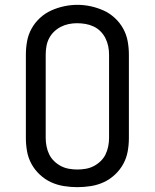

<svg xmlns="http://www.w3.org/2000/svg" viewBox="-20 -766 640 794"><path d="M300 8Q272 8 244 3.5Q216 -1 191 -12.5Q166 -24 145 -43.5Q124 -63 110.5 -87.5Q97 -112 92 -139.5Q87 -167 87 -195V-540Q87 -568 92 -595.5Q97 -623 110.5 -647.5Q124 -672 145 -691.5Q166 -711 191.5 -722.5Q217 -734 244.5 -740Q272 -746 300 -746Q328 -746 355.5 -740Q383 -734 408.5 -722.5Q434 -711 455 -691.5Q476 -672 489.5 -647.5Q503 -623 508 -595.5Q513 -568 513 -540V-195Q513 -167 508 -139.5Q503 -112 489.5 -87.5Q476 -63 455 -43.5Q434 -24 409 -12.5Q384 -1 356 3.5Q328 8 300 8ZM300 -65Q317 -65 334.5 -68Q352 -71 367.5 -79Q383 -87 396 -99.5Q409 -112 416.5 -127.5Q424 -143 427.5 -160.5Q431 -178 431 -195V-540Q431 -558 427.5 -575Q424 -592 416 -608Q408 -624 395.5 -636.5Q383 -649 367 -656.5Q351 -664 333.5 -667Q316 -670 298 -670Q281 -670 264 -666.5Q247 -663 231.5 -655Q216 -647 203.5 -635Q191 -623 183 -607.5Q175 -592 172 -574.5Q169 -557 169 -540V-195Q169 -178 172.5 -160.5Q176 -143 183.5 -127.5Q191 -112 204 -99.5Q217 -87 232.5 -79Q248 -71 265.5 -68Q283 -65 300 -65Z"/></svg>

Font: Iosevka Slab Extended
Style: Regular
Weight: 400
Width: 7
Monospace: yes
Designer: Belleve Invis
Foundry: Belleve Invis
Version: Version 11.1.1; ttfautohint (v1.8.3)